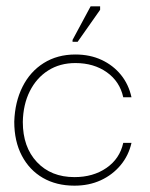

<svg xmlns="http://www.w3.org/2000/svg" viewBox="-20 -576 475 606"><path d="M215 10Q158 10 115.5 -14.5Q73 -39 49 -84.5Q25 -130 25 -192Q27 -254 51 -302Q75 -350 118 -377Q161 -404 218 -404Q264 -404 300.5 -387Q337 -370 361.5 -340Q386 -310 395 -269H369Q358 -319 317 -348Q276 -377 218 -377Q169 -377 132 -353.5Q95 -330 74 -288Q53 -246 52 -191Q52 -112 96.5 -64.5Q141 -17 215 -17Q274 -17 316 -46Q358 -75 369 -125H395Q386 -85 360.5 -54.5Q335 -24 298 -7Q261 10 215 10ZM225 -444H209V-450L266 -556H296V-545Z"/></svg>

Font: Darker Grotesque Light
Style: Regular
Weight: 300
Designer: Gabriel Lam
Foundry: TypeRant
Version: Version 1.000;gftools[0.9.28]